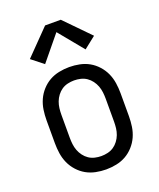

<svg xmlns="http://www.w3.org/2000/svg" viewBox="-142 -849 784 945"><g transform="rotate(-20 250.0 -376.5)"><path d="M250 8Q223 8 196 2.5Q169 -3 146 -16Q123 -29 104.5 -49.5Q86 -70 75 -94.5Q64 -119 60 -146Q56 -173 56 -200V-320Q56 -347 60 -374Q64 -401 75 -425.5Q86 -450 104.5 -470.5Q123 -491 146 -504Q169 -517 196 -522.5Q223 -528 250 -528Q277 -528 304 -522.5Q331 -517 354 -504Q377 -491 395.5 -470.5Q414 -450 425 -425.5Q436 -401 440 -374Q444 -347 444 -320V-200Q444 -173 440 -146Q436 -119 425 -94.5Q414 -70 395.5 -49.5Q377 -29 354 -16Q331 -3 304 2.5Q277 8 250 8ZM250 -62Q267 -62 284 -66Q301 -70 315 -79.5Q329 -89 339.5 -103Q350 -117 356 -133Q362 -149 364 -166Q366 -183 366 -200V-320Q366 -337 364 -354Q362 -371 356 -387Q350 -403 339.5 -417Q329 -431 315 -440.5Q301 -450 284 -454Q267 -458 250 -458Q233 -458 216 -454Q199 -450 185 -440.5Q171 -431 160.5 -417Q150 -403 144 -387Q138 -371 136 -354Q134 -337 134 -320V-200Q134 -183 136 -166Q138 -149 144 -133Q150 -117 160.5 -103Q171 -89 185 -79.5Q199 -70 216 -66Q233 -62 250 -62ZM144 -582 82 -631 209 -761H291L418 -631L356 -582L250 -711Z"/></g></svg>

Font: Iosevka SS04
Style: Regular
Weight: 400
Monospace: yes
Designer: Belleve Invis
Foundry: Belleve Invis
Version: Version 19.0.0; ttfautohint (v1.8.4)